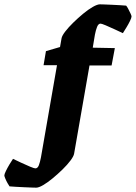

<svg xmlns="http://www.w3.org/2000/svg" viewBox="-92 -681 627 886"><path d="M75 185Q72 185 56 184.5Q40 184 19.5 183Q-1 182 -19.5 181Q-38 180 -48 179Q-51 175 -57 164.5Q-63 154 -67.5 143Q-72 132 -72 129Q-72 123 -65 108.5Q-58 94 -48.5 78Q-39 62 -32 52Q-17 59 5 69.5Q27 80 46.5 88Q66 96 71 96Q82 96 87.5 81Q93 66 97 45L171 -380H109L120 -445L185 -464L192 -504Q194 -516 209 -535.5Q224 -555 246 -576.5Q268 -598 291.5 -617.5Q315 -637 336 -649Q357 -661 369 -661Q372 -661 387.5 -660.5Q403 -660 423.5 -659Q444 -658 462.5 -657Q481 -656 490 -655Q494 -651 499.5 -640.5Q505 -630 510 -619.5Q515 -609 515 -605Q515 -599 508 -584.5Q501 -570 491.5 -554.5Q482 -539 475 -528Q460 -535 437.5 -545.5Q415 -556 396 -564Q377 -572 372 -572Q362 -572 356 -557Q350 -542 346 -521L336 -461L438 -459L423 -379H321L250 28Q248 40 233.5 59.5Q219 79 197 100.5Q175 122 151.5 141.5Q128 161 107.5 173Q87 185 75 185Z"/></svg>

Font: Grenze Gotisch Black
Style: Regular
Weight: 900
Designer: Renata Polastri
Foundry: Omnibus-Type
Version: Version 1.001